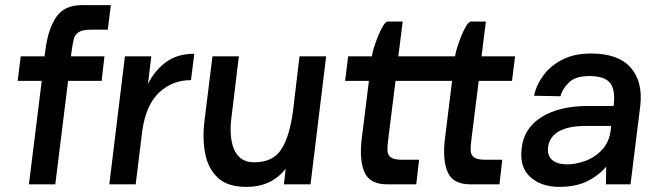

<svg xmlns="http://www.w3.org/2000/svg" viewBox="-20 -720 2569 750"><path d="M61 -500H154L157 -522Q167 -605 199 -652.5Q231 -700 299 -700H413L401 -604H334Q302 -604 287.5 -594.5Q273 -585 268.5 -568Q264 -551 261 -529L257 -500H388L377 -404H246L196 0H93L143 -404H49Z M407 0 468 -500H571L558 -392Q586 -447 630 -478.5Q674 -510 739 -510L726 -407Q654 -407 602.5 -359.5Q551 -312 536 -211L510 0Z M883 -252Q878 -208 884.5 -170Q891 -132 912.5 -109Q934 -86 974 -86Q1046 -86 1079 -137Q1112 -188 1125 -290L1150 -500H1254L1193 0H1089L1096 -61Q1069 -26 1030.5 -8Q992 10 942 10Q869 10 831 -25.5Q793 -61 781.5 -120Q770 -179 779 -250L810 -500H913Z M1340 -500H1433V-501Q1434 -513 1441 -535Q1448 -557 1457.5 -580.5Q1467 -604 1477 -620Q1487 -636 1495 -636H1553L1536 -500H1758V-501Q1759 -513 1766 -535Q1773 -557 1782.5 -580.5Q1792 -604 1802 -620Q1812 -636 1820 -636H1878L1861 -500H1992L1980 -404H1850L1821 -172Q1818 -149 1818.5 -132Q1819 -115 1831.5 -105.5Q1844 -96 1875 -96H1942L1931 0H1817Q1749 0 1728.5 -48Q1708 -96 1718 -178L1746 -404H1525L1496 -172Q1493 -149 1493.5 -132Q1494 -115 1506.5 -105.5Q1519 -96 1550 -96H1617L1606 0H1492Q1424 0 1403.5 -48Q1383 -96 1393 -178L1421 -404H1328Z M2165 10Q2094 10 2051 -29Q2008 -68 2018 -143Q2027 -220 2096 -263Q2165 -306 2276 -306H2377Q2385 -368 2363.5 -395.5Q2342 -423 2282 -423Q2228 -423 2202.5 -398Q2177 -373 2169 -344L2066 -346Q2075 -388 2103 -426Q2131 -464 2177.5 -487.5Q2224 -511 2289 -511Q2395 -511 2443.5 -456Q2492 -401 2481 -306L2443 0H2347L2348 -69Q2316 -32 2271.5 -11Q2227 10 2165 10ZM2195 -78Q2229 -78 2266.5 -91.5Q2304 -105 2332 -135Q2360 -165 2366 -214L2367 -228H2269Q2199 -228 2162.5 -206.5Q2126 -185 2121 -146Q2117 -112 2137 -95Q2157 -78 2195 -78Z"/></svg>

Font: Haskoy SemiBold
Style: Italic
Weight: 600
Designer: Ertekin Erdin
Foundry: Ertekin Erdin
Version: Version 2.000; ttfautohint (v1.8.4.7-5d5b)